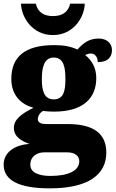

<svg xmlns="http://www.w3.org/2000/svg" viewBox="-34 -798 633 1051"><path d="M256 -606C368 -606 428 -703 430 -778H350C339 -730 305 -710 256 -710C207 -710 173 -730 162 -778H81C83 -703 143 -606 256 -606ZM239 233C448 233 548 159 548 37C548 -66 479 -119 336 -119H216C193 -119 173 -126 173 -146C173 -166 190 -187 204 -191C215 -188 248 -187 262 -187C422 -187 493 -261 493 -371C493 -430 466 -470 432 -497C440 -500 450 -505 465 -505C478 -505 501 -494 501 -458C560 -458 579 -489 579 -524C579 -558 553 -587 507 -587C453 -587 423 -563 390 -527C352 -544 315 -551 262 -551C100 -551 28 -485 28 -366C28 -275 82 -227 149 -208C85 -176 42 -145 42 -98C42 -48 86 -25 128 -10C41 -5 -14 40 -14 103C-14 189 69 233 239 233ZM260 -254C206 -254 195 -305 195 -364C195 -425 206 -483 260 -483C316 -483 324 -427 324 -365C324 -304 316 -254 260 -254ZM242 165C183 165 132 149 132 104C132 52 177 36 206 36H335C380 36 400 59 400 84C400 137 340 165 242 165Z"/></svg>

Font: Noto Serif Malayalam Black
Style: Regular
Weight: 900
Designer: Indian type Foundry, Jelle Bosma, Monotype Design Team
Foundry: Monotype Imaging Inc.
Version: Version 2.104